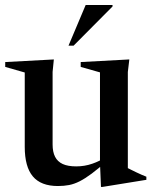

<svg xmlns="http://www.w3.org/2000/svg" viewBox="-20 -738 618 772"><path d="M191.5 -157Q191.5 -127 201.5 -107.5Q211.5 -88 232.2 -78.5Q253 -69 286.5 -69Q320.5 -69 351.2 -79.8Q382 -90.5 402.5 -105L411.5 -91.5Q375.5 -60 348.8 -40Q322 -20 300.2 -9Q278.5 2 257.8 6Q237 10 213 10Q144.5 10 112 -28.8Q79.5 -67.5 79.5 -147.5V-446.5L1 -469V-488.5L196.5 -499L191.5 -449ZM386 13.5 382 -82V-447L304.5 -469V-488.5L500 -499L494 -448.5V-62Q499 -59.5 508 -55Q517 -50.5 528 -45.2Q539 -40 549.8 -35.2Q560.5 -30.5 568.5 -27.5V-15L392.5 13.5ZM255.5 -554.5 324.5 -718H432.5V-712L276 -554.5Z"/></svg>

Font: Newsreader 60pt Medium
Style: Regular
Weight: 500
Designer: Hugues Gentile
Foundry: Production Type
Version: Version 1.003